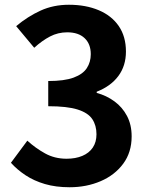

<svg xmlns="http://www.w3.org/2000/svg" viewBox="-20 -774 630 808"><path d="M273 14Q215 14 169 0.5Q123 -13 87.5 -36.5Q52 -60 26 -89L95 -182Q129 -151 169.5 -128.5Q210 -106 260 -106Q298 -106 326.5 -118Q355 -130 370.5 -153Q386 -176 386 -209Q386 -246 368.5 -272.5Q351 -299 307 -313Q263 -327 183 -327V-433Q251 -433 290 -447.5Q329 -462 345.5 -487.5Q362 -513 362 -546Q362 -589 336 -613.5Q310 -638 263 -638Q224 -638 190.5 -620.5Q157 -603 124 -573L48 -664Q97 -705 151 -729.5Q205 -754 270 -754Q341 -754 395.5 -731Q450 -708 480 -664Q510 -620 510 -557Q510 -497 478 -454Q446 -411 387 -388V-383Q428 -372 461.5 -347.5Q495 -323 514.5 -286Q534 -249 534 -200Q534 -133 498.5 -85Q463 -37 403.5 -11.5Q344 14 273 14Z"/></svg>

Font: Noto Sans KR
Style: Bold
Weight: 700
Designer: Ryoko NISHIZUKA  (kana, bopomofo & ideographs); Paul D. Hunt (Latin, Greek & Cyrillic); Sandoll Communications , Soo-you
Foundry: Adobe
Version: Version 2.004-H2;hotconv 1.0.118;makeotfexe 2.5.65603